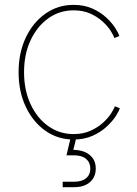

<svg xmlns="http://www.w3.org/2000/svg" viewBox="-20 -567 566 791"><path d="M283.2 7.8Q218.3 7.8 167 -28.3Q115.7 -64.5 86.2 -127.2Q56.6 -189.9 56.6 -269.5Q56.6 -349.6 86.2 -412.1Q115.7 -474.6 167 -510.7Q218.3 -546.9 283.2 -546.9Q327.1 -546.9 360.8 -531.7Q394.5 -516.6 418.2 -494.4Q441.9 -472.2 455.1 -451.2Q468.3 -430.2 471.7 -418.5L451.2 -410.2Q448.2 -420.4 436.3 -439.5Q424.3 -458.5 403.1 -478Q381.8 -497.6 352.1 -511Q322.3 -524.4 283.2 -524.4Q225.1 -524.4 179 -491.5Q132.8 -458.5 106 -401.1Q79.1 -343.8 79.1 -269.5Q79.1 -195.3 106 -137.7Q132.8 -80.1 179 -47.4Q225.1 -14.6 283.2 -14.6Q322.3 -14.6 352.8 -28.3Q383.3 -42 404.5 -61.5Q425.8 -81.1 438 -100.1Q450.2 -119.1 453.1 -129.4L473.6 -121.1Q470.2 -109.4 456.8 -88.4Q443.4 -67.4 419.4 -45.2Q395.5 -22.9 361.3 -7.6Q327.1 7.8 283.2 7.8ZM238.3 204.1V181.6H286.1Q317.4 181.6 334.7 167.2Q352.1 152.8 352.1 127.4Q352.1 102.5 334.7 87.6Q317.4 72.8 282.7 72.8H253.9L273.4 -9.3H294.4V0L282.2 50.3Q325.7 51.3 350.1 71.8Q374.5 92.3 374.5 127.4Q374.5 162.6 350.6 183.3Q326.7 204.1 286.1 204.1Z"/></svg>

Font: Inter 18pt Thin
Style: Regular
Weight: 250
Designer: Rasmus Andersson
Foundry: rsms
Version: Version 4.001;git-66647c0bb